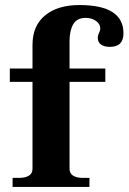

<svg xmlns="http://www.w3.org/2000/svg" viewBox="-20 -742 510 762"><path d="M470 -610Q470 -556 416 -556Q394 -556 381 -565Q368 -574 368 -593Q368 -601 373 -611.5Q378 -622 378 -628Q378 -647 361 -659Q344 -671 320 -671Q285 -671 270.5 -645.5Q256 -620 256 -580V-470H398V-417H256V-72Q256 -54 270 -45Q284 -36 309 -36H335V0H30V-36H55Q81 -36 95 -45Q109 -54 109 -72V-417H19V-470H109V-564Q109 -640 159 -681Q209 -722 295 -722Q470 -722 470 -610Z"/></svg>

Font: Taviraj DemiBold
Style: Regular
Weight: 600
Designer: Katatrad Team
Foundry: CadsonDemak
Version: Version 1.030